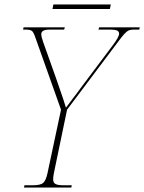

<svg xmlns="http://www.w3.org/2000/svg" viewBox="-20 -836 643 856"><path d="M87 0 89 -10H127Q161 -10 173 -21Q185 -32 192 -65L252 -347L139 -665Q130 -692 122.5 -698Q115 -704 95 -704H83L85 -714H269L266 -704H201Q164 -704 164 -684Q164 -678 166 -669.5Q168 -661 172 -650L230 -487Q236 -469 245 -443.5Q254 -418 262 -394Q270 -370 274 -356Q286 -373 303 -394.5Q320 -416 343 -448L485 -637Q496 -652 503.5 -665Q511 -678 511 -686Q511 -695 502.5 -699.5Q494 -704 474 -704H419L422 -714H603L601 -704H575Q562 -704 554 -700.5Q546 -697 536 -686.5Q526 -676 509 -653L279 -347L220 -63Q217 -47 217 -36Q217 -22 227 -16Q237 -10 263 -10H300L298 0ZM214 -796 218 -816H474L470 -796Z"/></svg>

Font: Noto Serif Display SemiCondensed Thin
Style: Italic
Weight: 100
Width: 4
Italic angle: -12°
Designer: Monotype Design Team
Foundry: Monotype Imaging Inc.
Version: Version 2.009